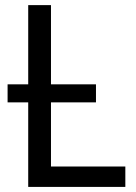

<svg xmlns="http://www.w3.org/2000/svg" viewBox="-20 -734 536 754"><path d="M90.8 -332V0H472.2V-80.1H180.2V-332H356.9V-402.8H180.2V-713.9H90.8V-402.8H9.8V-332Z"/></svg>

Font: Avrile Sans
Style: Regular
Weight: 400
Designer: Monotype Design Team, Google (font), Stefan Peev (BGR Cyrillic), Cristiano Sobral (main changes)
Foundry: The Avrile Sans Project Authors
Version: Version 3.110